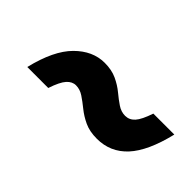

<svg xmlns="http://www.w3.org/2000/svg" viewBox="-8 -688 615 615"><g transform="rotate(45 300.0 -380.0)"><path d="M78 -290Q101 -386 145.5 -430.5Q190 -475 244 -475Q276 -475 299.5 -464Q323 -453 341 -438Q359 -423 375.5 -412Q392 -401 410 -401Q429 -401 442.5 -416Q456 -431 469 -470H564Q541 -374 500 -329.5Q459 -285 398 -285Q365 -285 341.5 -296Q318 -307 299.5 -322Q281 -337 264.5 -348Q248 -359 230 -359Q213 -359 199.5 -344Q186 -329 173 -290Z"/></g></svg>

Font: Radio Canada
Style: Italic
Weight: 400
Italic angle: -12°
Designer: Charles Daoud, Etienne Aubert Bonn, Alexandre Saumier Demers, Jacques Le Bailly
Foundry: Radio-Canada
Version: Version 2.104;gftools[0.9.28.dev5+ged2979d]